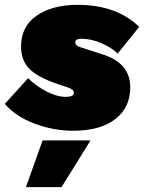

<svg xmlns="http://www.w3.org/2000/svg" viewBox="-47 -530 595 793"><path d="M-27 -101 69 -207Q101 -175 144.5 -152.5Q188 -130 224 -130Q258 -130 258 -147Q258 -161 233 -169L191 -183Q108 -211 74 -246Q40 -281 40 -338Q40 -421 104.5 -465.5Q169 -510 274 -510Q434 -510 528 -419L439 -309Q413 -334 371 -352Q329 -370 289 -370Q264 -370 264 -355Q264 -341 288 -334L378 -305Q491 -269 491 -169Q491 -86 429 -38Q367 10 255 10Q174 10 95.5 -19.5Q17 -49 -27 -101ZM327 50 207 243H60L129 50Z"/></svg>

Font: Elaine Sans Black
Style: Italic
Weight: 900
Italic angle: -13°
Designer: Wei Huang
Foundry: Wei Huang
Version: Version 2.001;December 24, 2019;FontCreator 12.0.0.2547 64-b